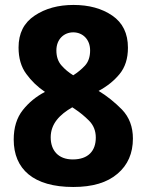

<svg xmlns="http://www.w3.org/2000/svg" viewBox="-20 -743 590 773"><path d="M275.9 -723.1C214.8 -723.1 162.6 -709 119.6 -680.2C76.2 -651.4 54.7 -608.9 54.7 -551.8C54.7 -509.3 64.9 -473.6 85.9 -445.3C106.4 -417 131.3 -393.1 161.1 -373C125.5 -354.5 95.7 -330.1 71.8 -299.8C47.4 -269 35.2 -229.5 35.2 -181.2C35.2 -62 114.7 9.8 274.9 9.8C352.5 9.8 411.6 -7.8 453.1 -43.5C494.6 -78.6 515.1 -126 515.1 -185.1C515.1 -232.4 500.5 -271 471.2 -301.8C441.4 -332 410.2 -356.9 377 -377C410.6 -395 439 -417.5 461.4 -444.8C483.9 -472.2 495.1 -507.3 495.1 -550.8C495.1 -608.4 474.1 -651.4 432.1 -680.2C390.1 -709 337.9 -723.1 275.9 -723.1ZM184.1 -189.9C184.1 -244.6 220.2 -281.7 271 -311L282.7 -303.2C301.8 -290.5 320.3 -275.4 338.4 -257.3C356.4 -239.3 365.7 -216.3 365.7 -189C365.7 -135.7 335.4 -101.1 272.9 -101.1C214.4 -101.1 184.1 -137.7 184.1 -189.9ZM274.9 -612.8C312 -612.8 342.8 -585.4 342.8 -540C342.8 -514.2 335.9 -493.7 321.8 -478.5C307.6 -463.4 292 -450.7 274.9 -439.9C256.3 -451.2 240.2 -464.8 227.1 -480C213.9 -495.1 207 -515.1 207 -540C207 -585.4 237.8 -612.8 274.9 -612.8Z"/></svg>

Font: Avrile Sans
Style: Bold
Weight: 700
Designer: Monotype Design Team, Google (font), Stefan Peev (BGR Cyrillic), Cristiano Sobral (main changes)
Foundry: The Avrile Sans Project Authors
Version: Version 3.110